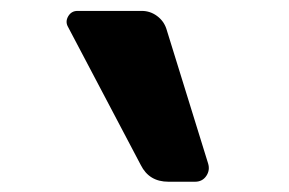

<svg xmlns="http://www.w3.org/2000/svg" viewBox="-20 -830 540 359"><path d="M291 -776.4 369.1 -524.4Q373 -511.7 365.7 -501Q358.4 -490.2 344.7 -490.2H294.9Q258.8 -490.2 243.2 -521.5L107.4 -779.3Q101.6 -789.1 107.4 -799.3Q113.3 -809.6 125 -809.6H245.1Q260.7 -809.6 273.4 -800.3Q286.1 -791 291 -776.4Z"/></svg>

Font: Rounded-L Mgen+ 1m bold
Style: Bold
Weight: 700
Designer: [Source Han Sans]
Ryoko NISHIZUKA  (kana & ideographs); Paul D. Hunt (Latin, Greek & Cyrillic); Wenlong ZHANG  (bopomofo
Version: Version 1.059.20150602